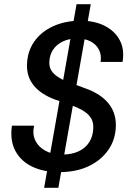

<svg xmlns="http://www.w3.org/2000/svg" viewBox="-20 -811 629 918"><path d="M191 87 346 -791H414L259 87ZM264 12Q189 12 134.5 -14Q80 -40 53.5 -89.5Q27 -139 37 -210H143Q134 -170 149 -139Q164 -108 197.5 -90Q231 -72 276 -72Q324 -72 357 -88Q390 -104 407.5 -132.5Q425 -161 426 -199Q427 -225 417 -243Q407 -261 389 -274Q371 -287 348 -297Q325 -307 298 -316.5Q271 -326 243 -335Q176 -360 142 -401.5Q108 -443 109 -499Q110 -563 142.5 -610.5Q175 -658 233 -685Q291 -712 366 -712Q432 -712 480.5 -687.5Q529 -663 552.5 -619Q576 -575 566 -515H461Q466 -547 453.5 -572.5Q441 -598 414 -612.5Q387 -627 350 -627Q310 -627 280 -612.5Q250 -598 233.5 -573Q217 -548 216 -515Q215 -493 223.5 -477.5Q232 -462 247.5 -450Q263 -438 284 -428Q305 -418 330.5 -409.5Q356 -401 384 -390Q417 -379 444.5 -362.5Q472 -346 492 -324.5Q512 -303 523 -275Q534 -247 534 -211Q533 -145 498.5 -95Q464 -45 404 -16.5Q344 12 264 12Z"/></svg>

Font: DM Sans 20pt Medium
Style: Italic
Weight: 500
Italic angle: -10°
Version: Version 4.004;gftools[0.9.30]